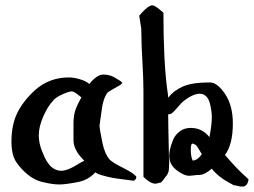

<svg xmlns="http://www.w3.org/2000/svg" viewBox="-20 -685 945 713"><path d="M311.5 -373Q339.8 -408.2 364.3 -408.2Q391.6 -408.2 415 -391.6Q417 -390.6 421.4 -387.7Q425.8 -384.8 427.7 -383.8L434.6 -377L427.7 -370.1Q382.8 -344.7 379.9 -341.8Q362.3 -320.3 356.4 -267.6Q354.5 -253.9 353 -243.2Q351.6 -232.4 351.1 -229Q350.6 -225.6 350.1 -223.1Q349.6 -220.7 349.6 -217.8Q349.6 -208 360.4 -154.3Q369.1 -112.3 388.7 -90.8Q402.3 -79.1 432.6 -64Q462.9 -48.8 475.6 -39.1Q486.3 -30.3 486.3 -28.3Q486.3 -28.3 485.8 -26.9Q485.4 -25.4 485.4 -23.4V-21.5L477.5 -13.7Q466.8 -15.6 429.2 -20Q391.6 -24.4 366.2 -32.2Q344.7 -37.1 334 -44.9Q306.6 -15.6 268.6 -8.8Q222.7 0 201.2 0Q175.8 0 143.6 -7.8Q101.6 -15.6 65.4 -52.7Q38.1 -80.1 30.3 -103.5Q22.5 -127 22.5 -158.2Q22.5 -221.7 44.4 -266.1Q66.4 -310.5 110.4 -350.6Q163.1 -397.5 236.3 -397.5Q256.8 -397.5 283.2 -388.7Q302.7 -381.8 311.5 -373ZM177.7 -311.5Q158.2 -292 141.1 -253.4Q124 -214.8 124 -182.6Q124 -154.3 135.7 -124.5Q147.5 -94.7 155.8 -83Q164.1 -71.3 168 -67.4Q186.5 -50.8 207 -50.8Q231.4 -50.8 269.5 -75.2Q278.3 -81.1 293 -87.9Q277.3 -104.5 271 -113.3Q264.6 -122.1 258.8 -135.7Q252.9 -149.4 252.9 -165V-225.6Q252.9 -252 258.3 -271Q263.7 -290 282.2 -323.2Q255.9 -345.7 247.1 -345.7Q243.2 -345.7 233.9 -343.3Q224.6 -340.8 208 -333Q191.4 -325.2 179.7 -314.5Z M557.6 -2.9Q538.1 -2.9 512.7 -28.3V-347.7Q512.7 -390.6 508.8 -457Q504.9 -523.4 504.9 -566.4Q504.9 -577.1 503.4 -586.4Q502 -595.7 500 -606.9Q498 -618.2 497.1 -627Q500 -629.9 502 -632.3Q503.9 -634.8 504.9 -635.7Q528.3 -662.1 543 -665H546.9Q551.8 -665 561.5 -658.2Q571.3 -651.4 579.1 -644.5L586.9 -637.7Q586.9 -461.9 600.6 -355.5Q604.5 -332 604.5 -322.3Q625 -348.6 659.2 -363.8Q693.4 -378.9 759.8 -378.9Q787.1 -378.9 815.9 -335.9Q844.7 -293 844.7 -226.6Q844.7 -148.4 815.4 -109.4Q865.2 -51.8 896.5 -25.4L903.3 -17.6Q902.3 -15.6 900.4 -8.8Q898.4 -2 896.5 0Q889.6 7.8 881.8 7.8H875Q871.1 7.8 862.3 5.4Q853.5 2.9 847.7 2.9Q841.8 -1 830.1 -6.8Q788.1 -30.3 766.6 -58.6Q739.3 -35.2 718.8 -35.2H715.8Q709 -35.2 698.7 -33.7Q688.5 -32.2 683.6 -32.2Q663.1 -32.2 635.7 -53.2Q608.4 -74.2 608.4 -106.4Q608.4 -116.2 611.3 -130.4Q614.3 -144.5 622.1 -164.1Q629.9 -183.6 647 -196.8Q664.1 -210 688.5 -210Q730.5 -210 757.8 -175.8Q766.6 -222.7 766.6 -249Q766.6 -259.8 765.1 -271.5Q763.7 -283.2 759.8 -299.8Q755.9 -316.4 746.1 -326.7Q736.3 -336.9 721.7 -336.9Q695.3 -336.9 658.2 -306.6Q654.3 -303.7 644 -291.5Q633.8 -279.3 624.5 -270Q615.2 -260.7 608.4 -260.7H604.5Q604.5 -241.2 605 -216.3Q605.5 -191.4 606 -168.9Q606.4 -146.5 606.9 -127Q607.4 -107.4 607.4 -95.7L608.4 -83Q608.4 -54.7 605 -44.9Q601.6 -35.2 591.8 -24.4Q589.8 -21.5 584 -13.7L577.1 -6.8Q573.2 -6.8 566.9 -4.9Q560.5 -2.9 557.6 -2.9ZM693.4 -151.4Q688.5 -149.4 688.5 -127.9Q688.5 -104.5 695.3 -88.9Q712.9 -88.9 729.5 -112.3Q714.8 -137.7 710.4 -143.1Q706.1 -148.4 697.3 -151.4Z"/></svg>

Font: Shelly2023
Style: Regular
Weight: 400
Version: Version 0.2